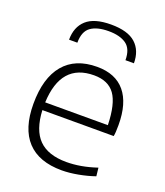

<svg xmlns="http://www.w3.org/2000/svg" viewBox="-143 -873 841 979"><g transform="rotate(20 277.5 -383.5)"><path d="M115 -630Q115 -699 157.5 -737.5Q200 -776 291 -776Q382 -776 424.5 -737.5Q467 -699 467 -630H421Q421 -691 386.5 -715.5Q352 -740 291 -740Q228 -740 194 -715.5Q160 -691 160 -630ZM307 9Q183 9 119.5 -59Q56 -127 56 -261Q56 -401 118 -475Q180 -549 298 -549Q398 -549 449.5 -487Q501 -425 501 -307Q501 -286 500 -270.5Q499 -255 497 -246H110Q115 -140 165 -89.5Q215 -39 315 -39Q353 -39 393.5 -46Q434 -53 479 -68L484 -23Q444 -9 396 0Q348 9 307 9ZM298 -503Q119 -503 110 -288H450Q447 -403 411 -453Q375 -503 298 -503Z"/></g></svg>

Font: Encode Sans Wide
Style: ExtraLight
Weight: 200
Designer: Pablo Impallari, Andres Torresi
Foundry: Pablo Impallari, Andres Torresi
Version: Version 1.000; ttfautohint (v1.00) -l 8 -r 50 -G 200 -x 14 -